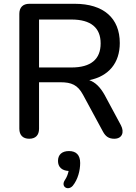

<svg xmlns="http://www.w3.org/2000/svg" viewBox="-20 -725 717 1013"><path d="M134 7C168 7 186 -12 186 -46V-291H299C357 -291 390 -277 418 -225L523 -31C537 -5 554 7 583 7C625 7 637 -28 618 -64L532 -224C509 -265 483 -291 451 -302C554 -323 612 -393 612 -498C612 -629 527 -705 374 -705H135C101 -705 82 -686 82 -652V-46C82 -12 101 7 134 7ZM186 -622H357C459 -622 511 -579 511 -496C511 -412 459 -369 357 -369H186ZM364 255C391 222 403 174 403 135C403 93 382 72 344 72C307 72 286 91 286 124C286 156 306 175 342 177C339 192 333 209 323 224C298 260 339 284 364 255Z"/></svg>

Font: Nunito SemiBold
Style: Regular
Weight: 600
Designer: Vernon Adams
Foundry: Vernon Adams
Version: Version 3.602